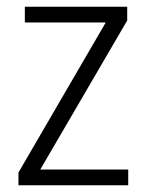

<svg xmlns="http://www.w3.org/2000/svg" viewBox="-20 -552 436 572"><path d="M362 0V-47H100L359 -491V-532H54V-485H295L35 -38V0Z"/></svg>

Font: Noto Sans Telugu SemiCondensed Light
Style: Regular
Weight: 300
Width: 4
Designer: Jelle Bosma - Monotype Design Team
Foundry: Monotype Imaging Inc.
Version: Version 2.005